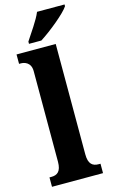

<svg xmlns="http://www.w3.org/2000/svg" viewBox="-143 -1012 630 1065"><g transform="rotate(-15 172.5 -479.5)"><path d="M98 -812V-799H169C229 -837 323 -914 345 -949V-959H187C169 -914 124 -853 98 -812ZM16 0H309V-54H299C265 -54 241 -69 241 -126V-760H16V-706H27C44 -706 84 -698 84 -646V-126C84 -69 60 -54 27 -54H16Z"/></g></svg>

Font: Noto Serif Devanagari Condensed ExtraBold
Style: Regular
Weight: 800
Width: 3
Designer: Universal Thirst, Indian Type Foundry and the Monotype Design Team
Foundry: Monotype Imaging Inc.
Version: Version 2.004